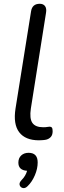

<svg xmlns="http://www.w3.org/2000/svg" viewBox="-20 -732 336 1014"><path d="M186 9Q114 9 81.5 -33.5Q49 -76 62 -159L144 -672Q150 -712 190 -712Q209 -712 218 -699.5Q227 -687 223 -664L143 -159Q135 -106 151 -83Q167 -60 208 -60Q222 -60 229.5 -61.5Q237 -63 242 -63Q250 -63 254 -58Q258 -53 258 -39Q258 -20 249 -9.5Q240 1 226 5Q219 7 207 8Q195 9 186 9ZM126 251Q113 264 100.5 261Q88 258 84 246Q80 234 93 220Q116 197 123 170Q77 167 77 127Q77 103 92 89Q107 75 131 75Q179 75 179 126Q179 159 164 194Q149 229 126 251Z"/></svg>

Font: Nunito
Style: Italic
Weight: 400
Italic angle: -9°
Designer: Vernon Adams
Foundry: Vernon Adams
Version: Version 3.601; ttfautohint (v1.8.2.53-6de2)